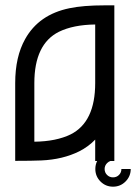

<svg xmlns="http://www.w3.org/2000/svg" viewBox="-20 -599 507 715"><path d="M107.9 -71.3Q189.5 -72.3 243.2 -98.6Q334.5 -144.5 334.5 -289.6V-507.8Q252.9 -506.8 199.2 -480.5Q107.9 -434.6 107.9 -289.6ZM341.8 0.5H334.5V-79.1Q309.1 -52.7 275.4 -35.6Q213.9 -4.9 133.3 -1.5Q99.1 0 36.6 0V-289.6Q36.6 -387.7 73.7 -453.6Q124.5 -544.9 238.8 -568.4Q289.6 -579.1 370.1 -579.1H405.8V0.5H391.1Q384.3 2.9 378.9 8.3Q369.6 17.6 369.6 30.3Q369.6 43.5 378.7 52.5Q387.7 61.5 400.9 61.5Q414.1 61.5 423.1 52.5Q432.1 43.5 432.1 30.3H466.8Q466.8 57.6 447.5 76.9Q428.2 96.2 400.9 96.2Q373.5 96.2 354.2 76.9Q335 57.6 335 30.3Q335 14.2 341.8 0.5Z"/></svg>

Font: Greenwashing Machine
Style: Regular
Weight: 400
Designer: Tup Wanders
Foundry: Free font, DO NOT SELL
Version: Version 1.00;August 10, 2023;FontCreator 11.5.0.2430 64-bit